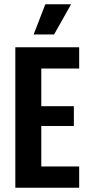

<svg xmlns="http://www.w3.org/2000/svg" viewBox="-20 -882 416 902"><path d="M52 0V-660H174V0ZM126 0V-100H352V0ZM126 -290V-383H327V-290ZM126 -560V-660H352V-560ZM234 -720H138L193 -862H314Z"/></svg>

Font: Bricolage Grotesque 36pt Condensed SemiBold
Style: Regular
Weight: 600
Width: 3
Designer: Mathieu Triay
Foundry: Atelier Triay
Version: Version 1.001;gftools[0.9.33.dev8+g029e19f]